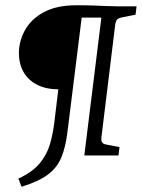

<svg xmlns="http://www.w3.org/2000/svg" viewBox="-20 -592 540 731"><path d="M62 119 50 88Q104 63 131.5 29.5Q159 -4 170.5 -44Q182 -84 187 -127L202 -252Q155 -252 121 -269.5Q87 -287 69.5 -318Q52 -349 52 -390Q52 -435 75 -477Q98 -519 146.5 -545.5Q195 -572 271 -572Q308 -572 335.5 -571Q363 -570 385 -569Q407 -568 425 -568H500L496 -536L445 -526Q430 -523 425 -516.5Q420 -510 418 -493L366 -68Q365 -55 369 -49.5Q373 -44 383 -42L435 -32L431 0H301L366 -525H291L237 -91Q230 -32 213.5 7.5Q197 47 162 73Q127 99 62 119Z"/></svg>

Font: Yrsa Light
Style: Italic
Weight: 300
Italic angle: -7.10001°
Designer: Anna Giedrys (Yrsa+Rasa design), David Brezina (Yrsa art-direction, Rasa art-direction, design)
Foundry: Rosetta Type Foundry
Version: Version 2.004